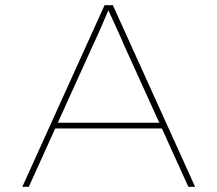

<svg xmlns="http://www.w3.org/2000/svg" viewBox="-20 -720 838 740"><path d="M66 0 383 -700H415L732 0H706L460 -542Q455 -554 447.5 -571Q440 -588 431 -607.5Q422 -627 412.5 -648Q403 -669 394 -688H401Q394 -672 385.5 -652Q377 -632 368 -611.5Q359 -591 351 -573Q343 -555 336 -541L91 0ZM180 -225 190 -247H610L620 -225Z"/></svg>

Font: Lexend Mega Thin
Style: Regular
Weight: 250
Version: Version 1.007